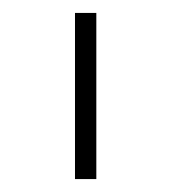

<svg xmlns="http://www.w3.org/2000/svg" viewBox="-20 -760 265 297"><path d="M96 -483V-740H129V-483Z"/></svg>

Font: IBM Plex Sans KR ExtraLight
Style: Regular
Weight: 200
Designer: Mike Abbink; Paul van der Laan; Pieter van Rosmalen; Wujin Sim; Chorong Kim; Dohee Lee;
Foundry: Sandoll Inc.
Version: Version 1.001